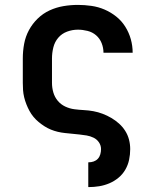

<svg xmlns="http://www.w3.org/2000/svg" viewBox="-20 -548 640 783"><path d="M340 215V114H341Q352 114 362 110.5Q372 107 379 99.5Q386 92 389 81.5Q392 71 392 60Q392 45 383.5 32.5Q375 20 361.5 13.5Q348 7 333.5 4.5Q319 2 304 0.5Q289 -1 274.5 -2.5Q260 -4 245 -5.5Q230 -7 215.5 -10.5Q201 -14 187.5 -19.5Q174 -25 161.5 -33Q149 -41 137.5 -50.5Q126 -60 116.5 -71.5Q107 -83 100 -96Q93 -109 87.5 -123Q82 -137 78.5 -151.5Q75 -166 74 -180.5Q73 -195 73 -210V-310Q73 -340 78.5 -369.5Q84 -399 98 -425Q112 -451 133.5 -472Q155 -493 182 -505.5Q209 -518 238.5 -523Q268 -528 298 -528Q325 -528 353 -524Q381 -520 406.5 -509Q432 -498 454 -480.5Q476 -463 491 -439Q506 -415 513.5 -388Q521 -361 521 -333H402Q402 -353 394.5 -372Q387 -391 372 -404Q357 -417 337 -422Q317 -427 298 -427Q275 -427 253.5 -419Q232 -411 217.5 -394Q203 -377 197.5 -354.5Q192 -332 192 -310V-210Q192 -190 197.5 -171Q203 -152 215.5 -137Q228 -122 246 -113.5Q264 -105 283.5 -102.5Q303 -100 322.5 -99Q342 -98 361 -94.5Q380 -91 398.5 -84Q417 -77 434 -67Q451 -57 465.5 -44Q480 -31 490.5 -14.5Q501 2 506 21Q511 40 511 60Q511 82 506.5 103.5Q502 125 491 144Q480 163 463 177Q446 191 426 199.5Q406 208 384.5 211.5Q363 215 341 215Z"/></svg>

Font: Iosevka Fixed Extended
Style: Bold
Weight: 700
Width: 7
Monospace: yes
Designer: Belleve Invis
Foundry: Belleve Invis
Version: Version 24.1.1; ttfautohint (v1.8.4)